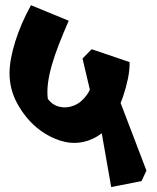

<svg xmlns="http://www.w3.org/2000/svg" viewBox="-20 -680 618 755"><path d="M272.2 -118Q236.5 -118 197.2 -134.1Q158 -150.2 123 -179.5Q78 -217.8 47.8 -273.1Q17.5 -328.5 17.5 -391.8Q17.5 -444.2 39.6 -515.5Q61.8 -586.8 101.8 -659.5L250.2 -598.5Q228.8 -549.5 211.8 -506Q194.8 -462.5 183.8 -424.1Q172.8 -385.8 168.6 -352.6Q164.5 -319.5 168 -291.5Q185.8 -266.8 214 -260.1Q242.2 -253.5 271.4 -265.2Q300.5 -277 322 -307.6Q343.5 -338.2 347.2 -386.2L447 -265.5Q437 -218 409.9 -185.1Q382.8 -152.2 346.4 -135.1Q310 -118 272.2 -118ZM417.2 55.5 349.8 -329 440.2 -312 555.8 -9.2 536.5 32.2ZM392.8 -271.5 345.5 -276 304.5 -449.8 340.5 -486.5 489.5 -435.8Q490.5 -406.2 482.9 -369.9Q475.2 -333.5 464 -300.8Q452.8 -268 441.5 -248.5Z"/></svg>

Font: Eczar
Style: Regular
Weight: 400
Designer: Vaibhav Singh
Foundry: Rosetta Type Foundry
Version: Version 2.000